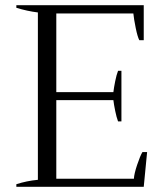

<svg xmlns="http://www.w3.org/2000/svg" viewBox="-20 -720 637 740"><path d="M547 -134 534 0H43V-10Q83 -23 126 -27V-672Q85 -677 43 -690V-700H534V-565H517Q510 -578 503 -612.5Q496 -647 494 -668H197V-365H417Q419 -382 424 -407Q429 -432 435 -447H448V-252H435Q429 -268 424 -292.5Q419 -317 417 -334H197V-31H496Q497 -50 508.5 -84.5Q520 -119 529 -134Z"/></svg>

Font: Trirong Light
Style: Regular
Weight: 300
Designer: Katatrad Team
Foundry: CadsonDemak
Version: Version 1.001